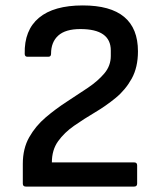

<svg xmlns="http://www.w3.org/2000/svg" viewBox="-20 -687 585 707"><path d="M75 0Q64 0 64 -11V-84Q64 -140 87.5 -181.5Q111 -223 148 -254.5Q185 -286 226 -312.5Q267 -339 304 -364Q341 -389 364.5 -417Q388 -445 388 -481V-501Q388 -580 276 -580Q221 -580 194.5 -556Q168 -532 168 -489Q168 -478 158 -478H81Q71 -478 71 -489Q69 -576 123.5 -621.5Q178 -667 285 -667Q488 -667 488 -498Q488 -439 465 -397.5Q442 -356 406 -326.5Q370 -297 329.5 -273Q289 -249 253 -224Q217 -199 194 -167Q171 -135 171 -89H474Q485 -89 485 -78V-11Q485 0 474 0Z"/></svg>

Font: Sofia Sans SemiBold
Style: Regular
Weight: 600
Designer: Botio Nikoltchev, Ani Petrova
Foundry: lettersoup
Version: Version 4.101; ttfautohint (v1.8.4.7-5d5b)